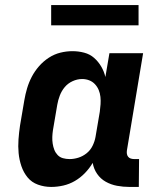

<svg xmlns="http://www.w3.org/2000/svg" viewBox="-20 -730 640 758"><path d="M182 8Q155 8 130 -1Q105 -10 89 -29.5Q73 -49 64.5 -74Q56 -99 53.5 -125.5Q51 -152 53 -179.5Q55 -207 59 -234L76 -334Q80 -358 87 -381.5Q94 -405 105.5 -427Q117 -449 134 -468.5Q151 -488 172.5 -502Q194 -516 218 -522Q242 -528 266 -528Q290 -528 312.5 -522Q335 -516 351.5 -501.5Q368 -487 379.5 -467.5Q391 -448 396 -426L412 -520H545L481 -136Q480 -129 481 -122.5Q482 -116 486 -111Q490 -106 496.5 -104Q503 -102 510 -102H529L528 8H491Q466 8 442 3.5Q418 -1 397.5 -12.5Q377 -24 363.5 -43.5Q350 -63 346 -87Q333 -65 315 -46.5Q297 -28 275.5 -15.5Q254 -3 230 2.5Q206 8 182 8ZM255 -102Q272 -102 289.5 -107.5Q307 -113 322 -125Q337 -137 345.5 -154.5Q354 -172 357 -189L374 -289Q376 -304 377 -318.5Q378 -333 376.5 -347.5Q375 -362 369.5 -375Q364 -388 354.5 -398Q345 -408 332 -413Q319 -418 304 -418Q285 -418 266.5 -409.5Q248 -401 235.5 -386Q223 -371 216 -352.5Q209 -334 206 -316L189 -216Q187 -203 186.5 -189.5Q186 -176 188 -163Q190 -150 194.5 -138.5Q199 -127 207.5 -118Q216 -109 228.5 -105.5Q241 -102 255 -102ZM182 -630V-710H527V-630Z"/></svg>

Font: Iosevka Etoile Extrabold
Style: Italic
Weight: 800
Italic angle: -9°
Designer: Belleve Invis
Foundry: Belleve Invis
Version: Version 22.1.2; ttfautohint (v1.8.4)